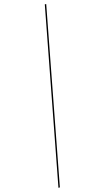

<svg xmlns="http://www.w3.org/2000/svg" viewBox="-20 -814 479 927"><path d="M203.1 -794.4 269 90.8 262.2 92.8 196.3 -793Z"/></svg>

Font: Fira Sans Compressed Eight
Style: Italic
Weight: 100
Width: 3
Italic angle: -8°
Designer: Carrois Corporate & Edenspiekermann AG
Foundry: Carrois Corporate GbR & Edenspiekermann AG
Version: Version 4.203;PS 004.203;hotconv 1.0.88;makeotf.lib2.5.64775